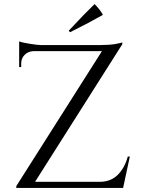

<svg xmlns="http://www.w3.org/2000/svg" viewBox="-20 -922 691 942"><path d="M324 -764 317 -771Q393 -853 444 -902Q471 -875 485 -849Q420 -812 324 -764ZM84 -611V-593H74V-719Q89 -713 127 -707Q165 -701 179.5 -701Q194 -701 195 -701H474Q516 -701 545 -706Q574 -711 580 -714V-705L152 -30H470Q523 -30 557.5 -64Q592 -98 607 -154H617L584 0H60V-9L480 -671H143Q118 -670 101 -653Q84 -636 84 -611Z"/></svg>

Font: Cinzel Decorative
Style: Regular
Weight: 400
Designer: Natanael Gama
Version: Version 1.002;PS 001.002;hotconv 1.0.56;makeotf.lib2.0.21325